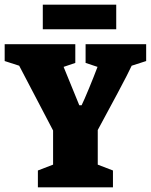

<svg xmlns="http://www.w3.org/2000/svg" viewBox="-25 -801 645 821"><path d="M137 -72 202 -97V-243L57 -520L-5 -540V-612H297V-532L247 -515L314 -351H324Q334 -371 355.5 -423Q377 -475 392 -515L341 -532V-612H600V-540L538 -520Q526 -493 477.5 -402Q429 -311 393 -245V-97L458 -72V0H137ZM158 -781H472V-676H158Z"/></svg>

Font: Grenze Black
Style: Regular
Weight: 900
Designer: Renata Polastri
Foundry: Omnibus-Type
Version: Version 1.002; ttfautohint (v1.8)